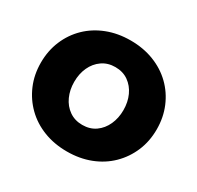

<svg xmlns="http://www.w3.org/2000/svg" viewBox="-155 -894 1119 1088"><g transform="rotate(30 405.0 -350.0)"><path d="M405 13Q322 13 252.5 -14Q183 -41 132.5 -90.5Q82 -140 54 -206Q26 -272 26 -350Q26 -428 54 -494.5Q82 -561 132.5 -610Q183 -659 252.5 -686Q322 -713 405 -713Q488 -713 557.5 -686Q627 -659 677.5 -610Q728 -561 756 -494.5Q784 -428 784 -350Q784 -272 756 -206Q728 -140 677.5 -90.5Q627 -41 557.5 -14Q488 13 405 13ZM405 -161Q455 -161 491 -186.5Q527 -212 546.5 -255Q566 -298 566 -350Q566 -403 546.5 -445.5Q527 -488 491 -513.5Q455 -539 405 -539Q356 -539 319.5 -513.5Q283 -488 263.5 -445.5Q244 -403 244 -350Q244 -298 263.5 -255Q283 -212 319.5 -186.5Q356 -161 405 -161Z"/></g></svg>

Font: MuseoModerno Black
Style: Regular
Weight: 900
Designer: Pablo Cosgaya, Héctor Gatti, Marcela Romero, and the Authors of The MuseoModerno Project.
Foundry: Omnibus-Type Team
Version: Version 1.001